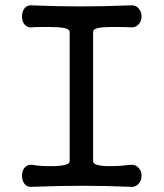

<svg xmlns="http://www.w3.org/2000/svg" viewBox="-20 -715 628 736"><path d="M247.1 -592.8V-96.7Q247.1 -80.1 186.5 -78.1Q136.7 -77.1 105.5 -83Q85.9 -85.9 74.2 -72.3Q64.5 -60.5 64.5 -41Q64.5 -22.5 74.2 -9.8Q85.9 3.9 105.5 1Q212.9 -2.9 298.8 -2.9Q383.8 -2.9 476.6 1Q498 3.9 510.7 -9.8Q522.5 -22.5 522.5 -41Q522.5 -60.5 510.7 -72.3Q498 -85.9 476.6 -83Q429.7 -77.1 390.6 -78.1Q336.9 -80.1 336.9 -96.7V-592.8Q336.9 -607.4 375 -610.4Q397.5 -612.3 455.1 -611.3L476.6 -610.4Q498 -607.4 510.7 -621.1Q522.5 -632.8 522.5 -652.3Q522.5 -670.9 510.7 -683.6Q498 -697.3 476.6 -694.3Q377 -690.4 288.1 -690.4Q200.2 -690.4 105.5 -694.3Q85.9 -697.3 74.2 -683.6Q64.5 -670.9 64.5 -652.3Q64.5 -632.8 74.2 -621.1Q85.9 -607.4 105.5 -610.4L122.1 -611.3Q179.7 -612.3 204.1 -610.4Q247.1 -607.4 247.1 -592.8Z"/></svg>

Font: Gungsuh
Style: Regular
Weight: 400
Version: Version 2.21